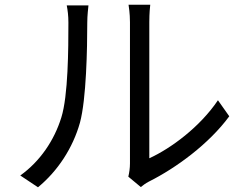

<svg xmlns="http://www.w3.org/2000/svg" viewBox="-20 -770 1040 814"><path d="M141 24C225 -45 289 -143 319 -250C346 -350 350 -564 350 -675C350 -705 354 -735 355 -747H263C267 -726 270 -704 270 -674C270 -563 269 -364 240 -272C210 -175 150 -86 66 -26ZM577 23C587 15 596 8 611 0C727 -58 866 -160 952 -277L904 -345C828 -232 705 -141 613 -99V-676C613 -714 616 -742 617 -750H525C526 -742 531 -714 531 -676V-77C531 -57 528 -37 524 -21Z"/></svg>

Font: Noto Sans Mono CJK SC Regular
Style: Regular
Weight: 400
Designer: Ryoko NISHIZUKA (kana & ideographs); Paul D. Hunt (Latin, Greek & Cyrillic); Wenlong ZHANG (bopomofo); Sandoll Communica
Foundry: Adobe Systems Incorporated
Version: Version 1.005;PS 1.005;hotconv 1.0.96;makeotf.lib2.5.65012